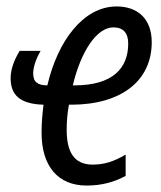

<svg xmlns="http://www.w3.org/2000/svg" viewBox="-20 -566 500 596"><path d="M249 10C296 10 335 -1 370 -20V-86C334 -65 304 -55 268 -55C210 -55 187 -94 187 -163C187 -188 189 -215 194 -241H201C355 -241 451 -314 451 -435C451 -508 407 -546 342 -546C239 -546 159 -439 127 -301C98 -301 83 -311 83 -338C83 -356 90 -380 106 -408H41C24 -380 13 -351 13 -323C13 -272 41 -243 115 -241C112 -215 109 -186 109 -154C109 -49 161 10 249 10ZM211 -301H206C231 -406 280 -481 332 -481C364 -481 378 -462 378 -431C378 -354 330 -301 211 -301Z"/></svg>

Font: Noto Sans ExtraCondensed
Style: Italic
Weight: 400
Width: 2
Italic angle: -12°
Designer: Monotype Design Team
Foundry: Monotype Imaging Inc.
Version: Version 2.013